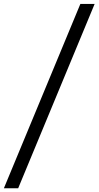

<svg xmlns="http://www.w3.org/2000/svg" viewBox="-72 -832 512 998"><path d="M345.7 -811.5H419.9L22.5 146.5H-51.8Z"/></svg>

Font: Reddit Sans Chocolate
Style: Regular
Weight: 400
Designer: Stephen Hutchings
Foundry: Reddit
Version: Version 1.013